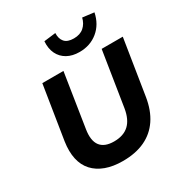

<svg xmlns="http://www.w3.org/2000/svg" viewBox="-216 -1107 1207 1275"><g transform="rotate(-30 388.0 -469.5)"><path d="M357 11Q283 11 227 -9.5Q171 -30 135.5 -69Q100 -108 87.5 -165Q75 -222 86 -296L151 -705H313L249 -295Q236 -213 267 -172Q298 -131 371 -131Q444 -131 485.5 -169.5Q527 -208 540 -287L606 -705H768L701 -282Q686 -187 642 -121.5Q598 -56 526.5 -22.5Q455 11 357 11ZM470 -760Q415 -760 376 -782Q337 -804 317.5 -844Q298 -884 302 -939L392 -950Q390 -907 411.5 -882Q433 -857 482 -857Q530 -857 559 -882.5Q588 -908 598 -950L686 -939Q669 -856 610.5 -808Q552 -760 470 -760Z"/></g></svg>

Font: Nunito Sans 8pt ExtraBold
Style: Italic
Weight: 800
Italic angle: -9°
Version: Version 3.101;gftools[0.9.27]